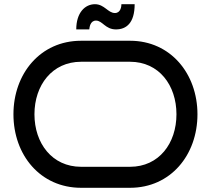

<svg xmlns="http://www.w3.org/2000/svg" viewBox="-20 -894 1004 914"><path d="M920 -350C920 -543 792 -700 599 -700H366C172 -700 44 -543 44 -350C44 -156 172 0 366 0H599C792 0 920 -156 920 -350ZM820 -350C820 -212 737 -100 599 -100H366C228 -100 144 -212 144 -350C144 -488 228 -600 366 -600H599C737 -600 820 -488 820 -350ZM621 -874H558C558 -864 555 -832 527 -832C494 -832 477 -874 432 -874C385 -874 343 -834 343 -754H405C406 -763 409 -796 437 -796C468 -796 481 -754 532 -754C581 -754 621 -784 621 -874Z"/></svg>

Font: Bruno Ace
Style: Regular
Weight: 400
Designer: Astigmatic (AOETI)
Foundry: Astigmatic (AOETI)
Version: Version 1.000